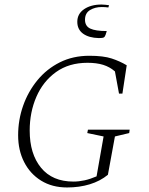

<svg xmlns="http://www.w3.org/2000/svg" viewBox="-20 -817 659 847"><path d="M276 10Q210 10 161.5 -20Q113 -50 86.5 -102Q60 -154 60 -220Q60 -288 82 -350.5Q104 -413 145 -463Q186 -513 244 -542Q302 -571 374 -571Q436 -571 472.5 -559Q509 -547 539 -529L520 -404H505L487 -502Q464 -522 435 -531Q406 -540 366 -540Q284 -540 227 -499Q170 -458 140.5 -390Q111 -322 111 -241Q111 -138 161 -77Q211 -16 304 -16Q328 -16 353 -21.5Q378 -27 406 -39L437 -215L365 -230L368 -245H552L550 -230L487 -215L456 -46Q422 -18 376 -4Q330 10 276 10ZM416 -649Q372 -650 346.5 -668.5Q321 -687 321 -721Q321 -756 351 -776.5Q381 -797 428 -797Q435 -797 444.5 -796Q454 -795 461 -794L458 -784Q451 -785 444 -785.5Q437 -786 429 -786Q399 -786 377 -772.5Q355 -759 355 -730Q355 -702 378 -691Q401 -680 451 -680L446 -664Q443 -655 438 -652Q433 -649 416 -649Z"/></svg>

Font: Spectral SC ExtraLight
Style: Italic
Weight: 275
Italic angle: -10°
Designer: Jean-Baptiste Levee
Foundry: Production Type
Version: Version 2.001